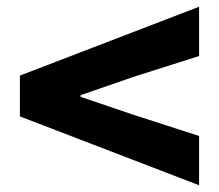

<svg xmlns="http://www.w3.org/2000/svg" viewBox="-20 -664 649 569"><path d="M570 -115V-261L375 -324L219 -377V-382L375 -436L570 -498V-644L39 -440V-319Z"/></svg>

Font: Noto Sans Korean Black
Style: Bold
Weight: 900
Designer: Ryoko NISHIZUKA (kana & ideographs); Paul D. Hunt (Latin, Greek & Cyrillic); Wenlong ZHANG (bopomofo); Sandoll Communica
Foundry: Adobe Systems Incorporated
Version: Version 1.000;PS 1;hotconv 1.0.78;makeotf.lib2.5.61930